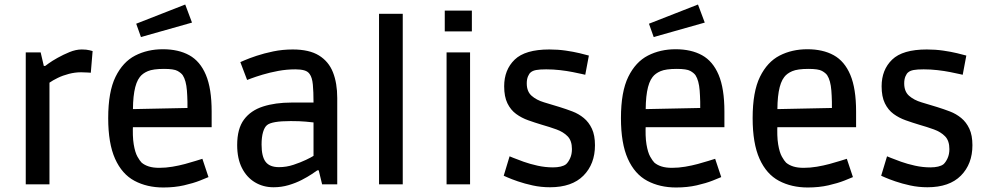

<svg xmlns="http://www.w3.org/2000/svg" viewBox="-20 -816 4375 850"><path d="M94 0V-584H160L174 -524H180Q180 -524 195 -535Q210 -546 235 -560Q260 -574 288 -585.5Q316 -597 342 -597Q363 -597 376.5 -593.5Q390 -590 390 -590L382 -494Q382 -494 367.5 -495Q353 -496 339 -496Q312 -496 285 -489Q258 -482 235.5 -471Q213 -460 199 -450V0Z M703 14Q631 14 575.5 -15.5Q520 -45 489.5 -113Q459 -181 459 -293Q459 -410 491.5 -476Q524 -542 578.5 -570Q633 -598 701 -598Q770 -598 818 -571.5Q866 -545 891.5 -484.5Q917 -424 917 -322V-253H520L569 -270Q566 -213 572 -177Q578 -141 588.5 -122.5Q599 -104 607 -96Q620 -85 639 -79Q658 -73 685 -73Q714 -73 743.5 -78Q773 -83 799 -90Q825 -97 845.5 -103.5Q866 -110 876 -113L903 -32Q894 -28 865 -16.5Q836 -5 794.5 4.5Q753 14 703 14ZM569 -301 521 -332 858 -339 810 -306Q811 -370 807.5 -415Q804 -460 789 -483Q782 -493 766 -502Q750 -511 706 -511Q658 -511 634.5 -501Q611 -491 599 -475Q565 -432 569 -301ZM604 -652 583 -711 800 -796 830 -716Z M1191 13Q1145 13 1108.5 -9Q1072 -31 1051 -72.5Q1030 -114 1030 -174Q1030 -246 1060 -286.5Q1090 -327 1144.5 -344.5Q1199 -362 1271 -362H1368Q1368 -410 1365 -441.5Q1362 -473 1351 -488Q1343 -500 1327 -504.5Q1311 -509 1288 -509Q1249 -509 1211.5 -502Q1174 -495 1142.5 -485.5Q1111 -476 1092.5 -469Q1074 -462 1074 -462L1044 -541Q1044 -541 1063.5 -549.5Q1083 -558 1116 -569Q1149 -580 1190 -588.5Q1231 -597 1276 -597Q1349 -597 1392 -570.5Q1435 -544 1454 -496Q1473 -448 1473 -382V0H1406L1391 -62H1385Q1378 -57 1360 -45Q1342 -33 1316 -19.5Q1290 -6 1258 3.5Q1226 13 1191 13ZM1215 -76Q1248 -76 1279.5 -86.5Q1311 -97 1335 -108.5Q1359 -120 1368 -126V-274Q1359 -275 1333.5 -277.5Q1308 -280 1267 -280Q1183 -280 1162 -262Q1151 -253 1144.5 -231Q1138 -209 1138 -176Q1138 -123 1156 -99.5Q1174 -76 1215 -76Z M1658 0V-755H1763V0Z M1957 0V-584H2061V0ZM1949 -677V-769H2069V-677Z M2415 13Q2375 13 2338.5 5Q2302 -3 2273 -13Q2244 -23 2227 -30.5Q2210 -38 2210 -38L2236 -124Q2236 -124 2253 -117Q2270 -110 2298 -100Q2326 -90 2360 -82.5Q2394 -75 2428 -75Q2447 -75 2462 -78.5Q2477 -82 2486 -89Q2496 -98 2504 -115.5Q2512 -133 2512 -156Q2512 -193 2493 -212.5Q2474 -232 2443.5 -243Q2413 -254 2378 -264Q2348 -273 2318.5 -283.5Q2289 -294 2265 -311.5Q2241 -329 2226.5 -358.5Q2212 -388 2212 -434Q2212 -507 2258.5 -552Q2305 -597 2412 -597Q2450 -597 2484.5 -592Q2519 -587 2546 -580.5Q2573 -574 2587 -570L2571 -485Q2571 -485 2555.5 -488.5Q2540 -492 2515 -497Q2490 -502 2459.5 -505.5Q2429 -509 2398 -509Q2369 -509 2353.5 -506Q2338 -503 2330 -496Q2323 -491 2317.5 -478Q2312 -465 2312 -447Q2312 -411 2333.5 -392Q2355 -373 2388.5 -363Q2422 -353 2458 -342Q2487 -333 2514.5 -322.5Q2542 -312 2564.5 -293.5Q2587 -275 2600.5 -246Q2614 -217 2614 -173Q2614 -90 2563 -38.5Q2512 13 2415 13Z M2973 14Q2901 14 2845.5 -15.5Q2790 -45 2759.5 -113Q2729 -181 2729 -293Q2729 -410 2761.5 -476Q2794 -542 2848.5 -570Q2903 -598 2971 -598Q3040 -598 3088 -571.5Q3136 -545 3161.5 -484.5Q3187 -424 3187 -322V-253H2790L2839 -270Q2836 -213 2842 -177Q2848 -141 2858.5 -122.5Q2869 -104 2877 -96Q2890 -85 2909 -79Q2928 -73 2955 -73Q2984 -73 3013.5 -78Q3043 -83 3069 -90Q3095 -97 3115.5 -103.5Q3136 -110 3146 -113L3173 -32Q3164 -28 3135 -16.5Q3106 -5 3064.5 4.5Q3023 14 2973 14ZM2839 -301 2791 -332 3128 -339 3080 -306Q3081 -370 3077.5 -415Q3074 -460 3059 -483Q3052 -493 3036 -502Q3020 -511 2976 -511Q2928 -511 2904.5 -501Q2881 -491 2869 -475Q2835 -432 2839 -301ZM2874 -652 2853 -711 3070 -796 3100 -716Z M3556 14Q3484 14 3428.5 -15.5Q3373 -45 3342.5 -113Q3312 -181 3312 -293Q3312 -410 3344.5 -476Q3377 -542 3431.5 -570Q3486 -598 3554 -598Q3623 -598 3671 -571.5Q3719 -545 3744.5 -484.5Q3770 -424 3770 -322V-253H3373L3422 -270Q3419 -213 3425 -177Q3431 -141 3441.5 -122.5Q3452 -104 3460 -96Q3473 -85 3492 -79Q3511 -73 3538 -73Q3567 -73 3596.5 -78Q3626 -83 3652 -90Q3678 -97 3698.5 -103.5Q3719 -110 3729 -113L3756 -32Q3747 -28 3718 -16.5Q3689 -5 3647.5 4.5Q3606 14 3556 14ZM3422 -301 3374 -332 3711 -339 3663 -306Q3664 -370 3660.5 -415Q3657 -460 3642 -483Q3635 -493 3619 -502Q3603 -511 3559 -511Q3511 -511 3487.5 -501Q3464 -491 3452 -475Q3418 -432 3422 -301Z M4086 13Q4046 13 4009.5 5Q3973 -3 3944 -13Q3915 -23 3898 -30.5Q3881 -38 3881 -38L3907 -124Q3907 -124 3924 -117Q3941 -110 3969 -100Q3997 -90 4031 -82.5Q4065 -75 4099 -75Q4118 -75 4133 -78.5Q4148 -82 4157 -89Q4167 -98 4175 -115.5Q4183 -133 4183 -156Q4183 -193 4164 -212.5Q4145 -232 4114.5 -243Q4084 -254 4049 -264Q4019 -273 3989.5 -283.5Q3960 -294 3936 -311.5Q3912 -329 3897.5 -358.5Q3883 -388 3883 -434Q3883 -507 3929.5 -552Q3976 -597 4083 -597Q4121 -597 4155.5 -592Q4190 -587 4217 -580.5Q4244 -574 4258 -570L4242 -485Q4242 -485 4226.5 -488.5Q4211 -492 4186 -497Q4161 -502 4130.5 -505.5Q4100 -509 4069 -509Q4040 -509 4024.5 -506Q4009 -503 4001 -496Q3994 -491 3988.5 -478Q3983 -465 3983 -447Q3983 -411 4004.5 -392Q4026 -373 4059.5 -363Q4093 -353 4129 -342Q4158 -333 4185.5 -322.5Q4213 -312 4235.5 -293.5Q4258 -275 4271.5 -246Q4285 -217 4285 -173Q4285 -90 4234 -38.5Q4183 13 4086 13Z"/></svg>

Font: Ruda SemiBold
Style: Regular
Weight: 600
Designer: Mariela Monsalve and Angelina Sanchez
Foundry: Mariela Monsalve and Angelina Sanchez
Version: Version 2.001